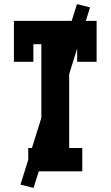

<svg xmlns="http://www.w3.org/2000/svg" viewBox="-20 -837 540 938"><path d="M118 0V-114H182V-621H143V-535H48V-735H452V-535H357V-621H318V-114H382V0ZM144 81 80 65 356 -817 420 -801Z"/></svg>

Font: Iosevka Slab Heavy
Style: Regular
Weight: 900
Monospace: yes
Designer: Belleve Invis
Foundry: Belleve Invis
Version: Version 11.1.0; ttfautohint (v1.8.3)